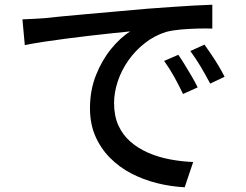

<svg xmlns="http://www.w3.org/2000/svg" viewBox="-20 -752 1040 813"><path d="M75 -670Q104 -671 128.5 -672.5Q153 -674 168 -675Q195 -678 240.5 -682.5Q286 -687 344 -692Q402 -697 468 -703Q534 -709 603 -715Q656 -719 706.5 -722.5Q757 -726 801 -728.5Q845 -731 879 -732V-631Q851 -632 815.5 -631Q780 -630 745.5 -627Q711 -624 684 -617Q635 -602 594 -570Q553 -538 523.5 -496Q494 -454 478.5 -407Q463 -360 463 -316Q463 -261 481.5 -220.5Q500 -180 533 -151.5Q566 -123 609 -104.5Q652 -86 700.5 -77Q749 -68 798 -66L762 41Q703 38 645 23.5Q587 9 536 -17.5Q485 -44 445.5 -84Q406 -124 383.5 -176Q361 -228 361 -294Q361 -370 386.5 -434Q412 -498 451 -545.5Q490 -593 531 -619Q501 -616 457 -611.5Q413 -607 362.5 -601Q312 -595 261 -588.5Q210 -582 164.5 -575Q119 -568 85 -561ZM735 -520Q747 -503 762 -478.5Q777 -454 792 -428.5Q807 -403 817 -382L755 -354Q737 -392 717.5 -427Q698 -462 675 -494ZM846 -563Q858 -546 874 -522.5Q890 -499 905 -474Q920 -449 931 -427L870 -398Q850 -436 830 -469.5Q810 -503 786 -536Z"/></svg>

Font: Noto Sans KR Medium
Style: Regular
Weight: 500
Designer: Ryoko NISHIZUKA  (kana, bopomofo & ideographs); Paul D. Hunt (Latin, Greek & Cyrillic); Sandoll Communications , Soo-you
Foundry: Adobe
Version: Version 2.004-H2;hotconv 1.0.118;makeotfexe 2.5.65603